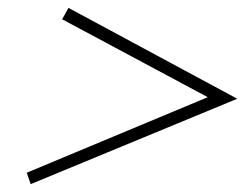

<svg xmlns="http://www.w3.org/2000/svg" viewBox="-20 -623 635 488"><path d="M58 -155 48 -184 508 -376 138 -574 154 -603 583 -372Z"/></svg>

Font: Playfair Display
Style: Bold Italic
Weight: 700
Italic angle: -14°
Designer: Claus Eggers Sørensen
Foundry: Claus Eggers Sørensen
Version: Version 1.203